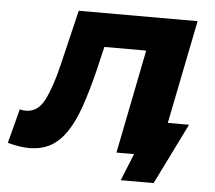

<svg xmlns="http://www.w3.org/2000/svg" viewBox="-95 -592 838 750"><g transform="rotate(5 323.5 -216.5)"><path d="M-12 -135Q2 -132 12 -132Q59 -132 85 -183Q111 -234 132 -322L184 -539H650L542 0H379L460 -407H296L274 -314Q253 -229 231.5 -167.5Q210 -106 182.5 -66Q155 -26 120 -7Q85 12 38 12Q16 12 -4 8.5Q-24 5 -47 -1ZM405 106 448 0H379L409 -133H652L534 106Z"/></g></svg>

Font: Argentum Sans SemiBold
Style: Italic
Weight: 600
Italic angle: -11°
Designer: Julieta Ulanovsky (font), Cristiano Sobral (main changes and remaster)
Foundry: Julieta Ulanovsky (font), Cristiano Sobral (main changes and remaster)
Version: Version 2.007;June 15, 2022;FontCreator 14.0.0.2814 64-bit; 